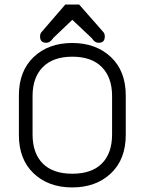

<svg xmlns="http://www.w3.org/2000/svg" viewBox="-20 -820 640 849"><path d="M164.1 -678.7 268.6 -799.8H330.1L436.5 -678.7Q443.4 -671.9 443.4 -658.2Q443.4 -630.9 416 -630.9Q402.3 -630.9 391.6 -643.6L384.8 -652.3L299.8 -732.4L215.8 -652.3L209 -643.6Q198.2 -630.9 184.6 -630.9Q157.2 -630.9 157.2 -658.2Q157.2 -671.9 164.1 -678.7ZM63.5 -223.6V-397.5Q63.5 -505.9 128.9 -567.9Q194.3 -629.9 299.3 -629.9Q404.3 -629.9 470.2 -567.9Q536.1 -505.9 536.1 -397.5V-223.6Q536.1 -115.2 470.2 -53.2Q404.3 8.8 299.3 8.8Q194.3 8.8 128.9 -53.2Q63.5 -115.2 63.5 -223.6ZM124 -395.5V-225.6Q124 -142.6 168.9 -97.2Q213.9 -51.8 299.8 -51.8Q385.7 -51.8 430.7 -97.2Q475.6 -142.6 475.6 -225.6V-395.5Q475.6 -477.5 430.2 -523.4Q384.8 -569.3 299.8 -569.3Q214.8 -569.3 169.4 -523.4Q124 -477.5 124 -395.5Z"/></svg>

Font: Jura
Style: Medium
Weight: 500
Version: Version 2.6.1